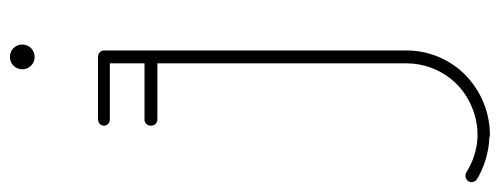

<svg xmlns="http://www.w3.org/2000/svg" viewBox="-371 -457 1010 388"><g transform="rotate(-90 134.0 -263.0)"><path d="M51 197C26 196 1 188 -21 174C-27 171 -34 173 -38 178C-42 184 -40 192 -34 196C-9 211 21 220 51 221C52 222 54 222 56 222C106 222 155 199 187 161C212 131 226 93 226 54V-558C226 -565 220 -570 213 -570H87C80 -570 74 -565 74 -558C74 -551 80 -546 87 -546H200V-476H86C79 -476 74 -470 74 -463C74 -456 79 -450 86 -450H200V54C200 87 188 120 167 145C141 177 98 197 56 197C54 197 53 197 51 197ZM213 -748C199 -748 188 -737 188 -723C188 -709 199 -698 213 -698C227 -698 238 -709 238 -723C238 -737 227 -748 213 -748Z"/></g></svg>

Font: LS
Style: LightAlt
Weight: 250
Designer: BSozoo
Foundry: BSozoo
Version: Version 001.000